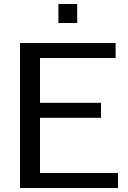

<svg xmlns="http://www.w3.org/2000/svg" viewBox="-20 -940 638 960"><path d="M366 -825H272V-920H366ZM570 0H80V-725H558V-650H180V-426H485V-351H180V-75H570Z"/></svg>

Font: AbakuTLSymSans
Style: Regular
Weight: 400
Version: Version 2007.05.04